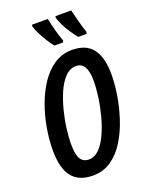

<svg xmlns="http://www.w3.org/2000/svg" viewBox="-173 -1030 867 1126"><g transform="rotate(-20 260.5 -467.0)"><path d="M208 10Q120 10 77.5 -43.5Q35 -97 35 -211Q35 -276 47.5 -347.5Q60 -419 84.5 -486Q109 -553 145.5 -607Q182 -661 231 -693Q280 -725 341 -725Q429 -725 470 -671Q511 -617 511 -510Q511 -453 500 -384Q489 -315 466.5 -245.5Q444 -176 408.5 -118Q373 -60 323 -25Q273 10 208 10ZM216 -87Q253 -87 282 -116.5Q311 -146 333 -194.5Q355 -243 370 -300Q385 -357 392.5 -412.5Q400 -468 400 -512Q400 -628 332 -628Q293 -628 263 -597Q233 -566 211.5 -516.5Q190 -467 175.5 -410Q161 -353 154.5 -300Q148 -247 148 -210Q148 -142 165 -114.5Q182 -87 216 -87ZM403 -784Q385 -806 367 -833Q349 -860 336 -887Q323 -914 317 -934L319 -944H417Q425 -912 434.5 -875Q444 -838 458 -796L455 -784ZM254 -784Q238 -804 220.5 -832Q203 -860 189.5 -887.5Q176 -915 171 -934L172 -944H271Q278 -910 289 -868.5Q300 -827 312 -796L309 -784Z"/></g></svg>

Font: Noto Sans ExtraCondensed SemiBold
Style: Italic
Weight: 600
Width: 2
Italic angle: -12°
Designer: Monotype Design Team
Foundry: Monotype Imaging Inc.
Version: Version 2.013; ttfautohint (v1.8.4.7-5d5b)